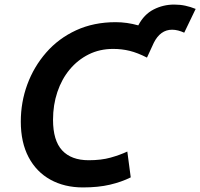

<svg xmlns="http://www.w3.org/2000/svg" viewBox="-20 -806 876 840"><path d="M343 14Q262 14 200.5 -20Q139 -54 105 -118.5Q71 -183 71 -274Q71 -359 99.5 -436.5Q128 -514 182 -576Q236 -638 313 -673.5Q390 -709 486 -709Q511 -709 535.5 -705.5Q560 -702 585 -695Q610 -743 652 -764.5Q694 -786 742 -786Q768 -786 791 -781Q814 -776 836 -767L786 -663Q773 -669 759.5 -672.5Q746 -676 733 -676Q707 -676 687 -661.5Q667 -647 653 -619L623 -554Q582 -575 547.5 -583.5Q513 -592 475 -592Q416 -592 368 -568Q320 -544 285 -502Q250 -460 231 -403.5Q212 -347 212 -282Q212 -191 252 -148Q292 -105 368 -105Q423 -105 464 -116.5Q505 -128 537 -143L552 -30Q512 -10 461 2Q410 14 343 14Z"/></svg>

Font: Ubuntu Sans
Style: Bold Italic
Weight: 700
Italic angle: -13.5°
Designer: Dalton Maag Ltd
Foundry: Dalton Maag Ltd
Version: Version 1.006